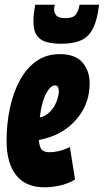

<svg xmlns="http://www.w3.org/2000/svg" viewBox="-20 -786 441 816"><path d="M299 -23Q269 -5 234.5 2.5Q200 10 169 10Q90 10 49 -41Q8 -92 8 -187Q8 -260 22 -326Q36 -392 64 -444Q92 -496 134.5 -526Q177 -556 234 -556Q299 -556 330 -521Q361 -486 361 -432Q361 -352 315 -291.5Q269 -231 197 -205Q171 -196 145 -191Q148 -157 159.5 -148Q171 -139 190 -139Q209 -139 230.5 -144Q252 -149 277 -161ZM214 -423Q194 -423 175.5 -387.5Q157 -352 149 -287Q162 -290 170 -294Q198 -310 213.5 -339.5Q229 -369 230 -398Q230 -423 214 -423ZM240 -600Q206 -600 179 -607Q152 -614 137 -634.5Q122 -655 122 -695Q122 -726 130 -766H213Q211 -759 210.5 -755Q210 -751 210 -747Q210 -731 219.5 -720Q229 -709 258 -709Q293 -709 304 -726.5Q315 -744 318 -766H401Q394 -703 376 -666.5Q358 -630 325 -615Q292 -600 240 -600Z"/></svg>

Font: Georama ExtraCondensed ExtraBold
Style: Italic
Weight: 800
Width: 2
Italic angle: -9°
Designer: Jean-Baptiste Levee
Foundry: Production Type
Version: Version 1.000